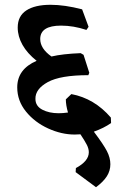

<svg xmlns="http://www.w3.org/2000/svg" viewBox="-20 -646 506 802"><path d="M372 -96Q412 -43 426.5 -15Q441 13 441 40Q441 67 426.5 90Q412 113 381 136L296 73L297 56Q351 27 351 -10Q351 -25 342.5 -41.5Q334 -58 316 -85L292 -84Q237 -84 181 -109.5Q125 -135 88.5 -180Q52 -225 52 -281Q52 -357 133 -392Q94 -423 74 -458.5Q54 -494 54 -531Q54 -579 90 -602.5Q126 -626 191 -626Q250 -626 323 -607L350 -534L341 -521Q287 -539 235 -539Q148 -539 148 -483Q148 -443 195 -410Q241 -421 317 -424L329 -417L353 -342L349 -332Q232 -332 179.5 -303Q127 -274 128 -233Q128 -203 156.5 -188Q185 -173 225 -173Q243 -173 264 -176Q255 -207 255 -231L278 -253Q374 -235 443 -155L444 -132Q414 -111 372 -96Z"/></svg>

Font: Sahitya
Style: Bold
Weight: 700
Designer: Juan Pablo del Peral
Foundry: Juan Pablo del Peral (http://www.huertatipografica.com)
Version: Version 1.001;PS 001.000;hotconv 1.0.70;makeotf.lib2.5.58329